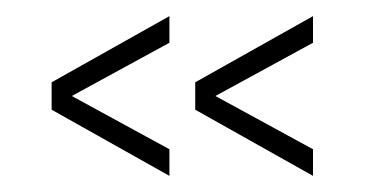

<svg xmlns="http://www.w3.org/2000/svg" viewBox="-20 -384 462 238"><path d="M44 -248 190 -166V-199L69 -265L190 -331V-364L44 -282ZM222 -248 368 -166V-199L247 -265L368 -331V-364L222 -282Z"/></svg>

Font: Roundo ExtraLight
Style: Regular
Weight: 250
Designer: Namrata Goyal (Gurmukhi), Shiva Nallaperumal (Latin)
Foundry: Indian Type Foundry
Version: Version 1.000;PS 1.0;hotconv 1.0.88;makeotf.lib2.5.647800